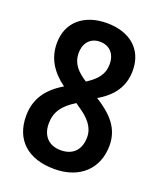

<svg xmlns="http://www.w3.org/2000/svg" viewBox="-136 -811 762 908"><g transform="rotate(20 244.5 -357.0)"><path d="M245 -724C132 -724 54 -661 54 -554C54 -479 90 -421 156 -373C78 -327 35 -267 35 -181C35 -62 111 10 246 10C373 10 454 -66 454 -184C454 -270 402 -325 322 -375C395 -417 436 -474 436 -554C436 -661 361 -724 245 -724ZM244 -630C292 -630 323 -598 323 -545C323 -495 296 -462 245 -430C197 -461 167 -493 167 -545C167 -598 198 -630 244 -630ZM148 -183C148 -242 176 -281 238 -319L253 -308C310 -271 341 -233 341 -185C341 -124 308 -84 244 -84C181 -84 148 -125 148 -183Z"/></g></svg>

Font: Noto Sans Armenian Condensed SemiBold
Style: Regular
Weight: 600
Width: 3
Designer: Monotype Design Team
Foundry: Monotype Imaging Inc.
Version: Version 2.008